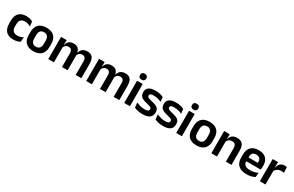

<svg xmlns="http://www.w3.org/2000/svg" viewBox="203 -2166 5617 3667"><g transform="rotate(30 3011.0 -333.0)"><path d="M260 12Q147.5 12 93 -47.5Q38.5 -107 38.5 -215.5V-276.5Q38.5 -384 93 -443.5Q147.5 -503 260 -503Q290 -503 315.5 -498Q341 -493 362.2 -485Q383.5 -477 399 -467.5L409.5 -363.5Q385 -379 354.5 -389.5Q324 -400 284.5 -400Q222 -400 192.8 -367.8Q163.5 -335.5 163.5 -274V-219.5Q163.5 -158.5 193.5 -125.5Q223.5 -92.5 286 -92.5Q326 -92.5 356.8 -102.8Q387.5 -113 414 -128.5L404 -23.5Q379.5 -9.5 342.5 1.2Q305.5 12 260 12Z M701 13.5Q588 13.5 529.8 -45Q471.5 -103.5 471.5 -211V-278.5Q471.5 -386.5 529.8 -445.2Q588 -504 701 -504Q814 -504 872.2 -445.2Q930.5 -386.5 930.5 -278.5V-211Q930.5 -103.5 872.5 -45Q814.5 13.5 701 13.5ZM701 -86Q752.5 -86 779.2 -116.8Q806 -147.5 806 -205V-284.5Q806 -343 779.2 -373.8Q752.5 -404.5 701 -404.5Q649.5 -404.5 622.8 -373.8Q596 -343 596 -284.5V-205Q596 -147.5 622.8 -116.8Q649.5 -86 701 -86Z M1630 0V-299Q1630 -329.5 1622.5 -351.8Q1615 -374 1597.2 -386.2Q1579.5 -398.5 1549.5 -398.5Q1521.5 -398.5 1501 -387.8Q1480.5 -377 1467.8 -358.8Q1455 -340.5 1449 -317L1435 -387H1447.5Q1456 -418 1474 -444Q1492 -470 1523.2 -485.8Q1554.5 -501.5 1603 -501.5Q1656 -501.5 1689.5 -480.5Q1723 -459.5 1738.8 -418.2Q1754.5 -377 1754.5 -316.5V0ZM1025 0V-490H1149L1144.5 -367L1149.5 -361.5V0ZM1328 0V-299Q1328 -329.5 1320.2 -351.8Q1312.5 -374 1295 -386.2Q1277.5 -398.5 1247 -398.5Q1219 -398.5 1198.8 -387.8Q1178.5 -377 1165.5 -358.8Q1152.5 -340.5 1146.5 -317L1127 -387H1150.5Q1158 -419 1175.8 -445Q1193.5 -471 1224 -486.2Q1254.5 -501.5 1300 -501.5Q1368.5 -501.5 1403.2 -466.2Q1438 -431 1447 -364Q1449 -354.5 1450.5 -341.2Q1452 -328 1452 -316.5V0Z M2467.5 0V-299Q2467.5 -329.5 2460 -351.8Q2452.5 -374 2434.8 -386.2Q2417 -398.5 2387 -398.5Q2359 -398.5 2338.5 -387.8Q2318 -377 2305.2 -358.8Q2292.5 -340.5 2286.5 -317L2272.5 -387H2285Q2293.5 -418 2311.5 -444Q2329.5 -470 2360.8 -485.8Q2392 -501.5 2440.5 -501.5Q2493.5 -501.5 2527 -480.5Q2560.5 -459.5 2576.2 -418.2Q2592 -377 2592 -316.5V0ZM1862.5 0V-490H1986.5L1982 -367L1987 -361.5V0ZM2165.5 0V-299Q2165.5 -329.5 2157.8 -351.8Q2150 -374 2132.5 -386.2Q2115 -398.5 2084.5 -398.5Q2056.5 -398.5 2036.2 -387.8Q2016 -377 2003 -358.8Q1990 -340.5 1984 -317L1964.5 -387H1988Q1995.5 -419 2013.2 -445Q2031 -471 2061.5 -486.2Q2092 -501.5 2137.5 -501.5Q2206 -501.5 2240.8 -466.2Q2275.5 -431 2284.5 -364Q2286.5 -354.5 2288 -341.2Q2289.5 -328 2289.5 -316.5V0Z M2701 0V-490H2825.5V0ZM2763.5 -550Q2728 -550 2711 -567Q2694 -584 2694 -614V-616.5Q2694 -646 2711 -663.2Q2728 -680.5 2763.5 -680.5Q2798.5 -680.5 2815.5 -663.2Q2832.5 -646 2832.5 -616.5V-614Q2832.5 -583.5 2815.5 -566.8Q2798.5 -550 2763.5 -550Z M3105 12Q3046 12 3000.2 0.5Q2954.5 -11 2923 -25L2912 -133Q2950 -115.5 2995.5 -102.2Q3041 -89 3096 -89Q3145 -89 3167 -101.8Q3189 -114.5 3189 -140V-143Q3189 -160 3179.2 -171Q3169.5 -182 3144.5 -191Q3119.5 -200 3074.5 -210Q3013 -224 2977.2 -243.5Q2941.5 -263 2926.2 -291.2Q2911 -319.5 2911 -358.5V-363Q2911 -432.5 2959.8 -467.5Q3008.5 -502.5 3105 -502.5Q3162.5 -502.5 3206.8 -491Q3251 -479.5 3280.5 -464L3291 -364.5Q3256.5 -381.5 3213 -392.8Q3169.5 -404 3119.5 -404Q3086.5 -404 3067.2 -398.8Q3048 -393.5 3040 -383.5Q3032 -373.5 3032 -359.5V-356.5Q3032 -341.5 3041 -330.2Q3050 -319 3073.5 -309.8Q3097 -300.5 3140.5 -291Q3202 -277.5 3239.5 -260.2Q3277 -243 3294 -215.8Q3311 -188.5 3311 -144V-138Q3311 -63 3260 -25.5Q3209 12 3105 12Z M3558 12Q3499 12 3453.2 0.5Q3407.5 -11 3376 -25L3365 -133Q3403 -115.5 3448.5 -102.2Q3494 -89 3549 -89Q3598 -89 3620 -101.8Q3642 -114.5 3642 -140V-143Q3642 -160 3632.2 -171Q3622.5 -182 3597.5 -191Q3572.5 -200 3527.5 -210Q3466 -224 3430.2 -243.5Q3394.5 -263 3379.2 -291.2Q3364 -319.5 3364 -358.5V-363Q3364 -432.5 3412.8 -467.5Q3461.5 -502.5 3558 -502.5Q3615.5 -502.5 3659.8 -491Q3704 -479.5 3733.5 -464L3744 -364.5Q3709.5 -381.5 3666 -392.8Q3622.5 -404 3572.5 -404Q3539.5 -404 3520.2 -398.8Q3501 -393.5 3493 -383.5Q3485 -373.5 3485 -359.5V-356.5Q3485 -341.5 3494 -330.2Q3503 -319 3526.5 -309.8Q3550 -300.5 3593.5 -291Q3655 -277.5 3692.5 -260.2Q3730 -243 3747 -215.8Q3764 -188.5 3764 -144V-138Q3764 -63 3713 -25.5Q3662 12 3558 12Z M3847.5 0V-490H3972V0ZM3910 -550Q3874.5 -550 3857.5 -567Q3840.5 -584 3840.5 -614V-616.5Q3840.5 -646 3857.5 -663.2Q3874.5 -680.5 3910 -680.5Q3945 -680.5 3962 -663.2Q3979 -646 3979 -616.5V-614Q3979 -583.5 3962 -566.8Q3945 -550 3910 -550Z M4297.5 13.5Q4184.5 13.5 4126.2 -45Q4068 -103.5 4068 -211V-278.5Q4068 -386.5 4126.2 -445.2Q4184.5 -504 4297.5 -504Q4410.5 -504 4468.8 -445.2Q4527 -386.5 4527 -278.5V-211Q4527 -103.5 4469 -45Q4411 13.5 4297.5 13.5ZM4297.5 -86Q4349 -86 4375.8 -116.8Q4402.5 -147.5 4402.5 -205V-284.5Q4402.5 -343 4375.8 -373.8Q4349 -404.5 4297.5 -404.5Q4246 -404.5 4219.2 -373.8Q4192.5 -343 4192.5 -284.5V-205Q4192.5 -147.5 4219.2 -116.8Q4246 -86 4297.5 -86Z M4942 0V-295.5Q4942 -327 4933.5 -350Q4925 -373 4905.5 -385.8Q4886 -398.5 4852.5 -398.5Q4822.5 -398.5 4800.2 -387.8Q4778 -377 4763.8 -358.8Q4749.5 -340.5 4743 -317L4723.5 -387H4747Q4755 -419 4774 -445Q4793 -471 4825.2 -486.2Q4857.5 -501.5 4906 -501.5Q4962 -501.5 4997.2 -480Q5032.5 -458.5 5049.2 -416.8Q5066 -375 5066 -313V0ZM4621.5 0V-490H4745.5L4741 -371.5L4746 -361.5V0Z M5403 12Q5277.5 12 5216.8 -45.8Q5156 -103.5 5156 -213V-279Q5156 -387 5212.8 -445.5Q5269.5 -504 5379 -504Q5452.5 -504 5501.5 -478Q5550.5 -452 5575 -404.2Q5599.5 -356.5 5599.5 -290.5V-273Q5599.5 -255 5598 -236.2Q5596.5 -217.5 5593.5 -201H5480.5Q5482 -228.5 5482.5 -253Q5483 -277.5 5483 -297Q5483 -333 5471.5 -357.5Q5460 -382 5437 -395Q5414 -408 5379 -408Q5326.5 -408 5301.2 -378.8Q5276 -349.5 5276 -295.5V-250L5277 -236V-197Q5277 -173.5 5284.2 -153.5Q5291.5 -133.5 5308.5 -119Q5325.5 -104.5 5354 -96.5Q5382.5 -88.5 5424.5 -88.5Q5471 -88.5 5512.5 -99Q5554 -109.5 5591.5 -127L5581 -28.5Q5547.5 -10 5502.5 1Q5457.5 12 5403 12ZM5221.5 -201V-285H5568.5V-201Z M5812.5 -286 5781.5 -370.5H5811.5Q5825 -430 5860.8 -464Q5896.5 -498 5959.5 -498Q5972.5 -498 5983.2 -496Q5994 -494 6003 -491.5L6009.5 -368Q5998.5 -371.5 5983.8 -373.2Q5969 -375 5953 -375Q5902 -375 5865.5 -352Q5829 -329 5812.5 -286ZM5691.5 0V-490H5810.5L5805 -341L5816 -336V0Z"/></g></svg>

Font: Anek Bangla
Style: Semi-bold
Weight: 600
Designer: Sulekha Rajkumar (Bangla), Yesha Goshar (Latin)
Foundry: Ek Type
Version: Version 1.002;March 21, 2022;FontCreator 13.0.0.2683 64-bit